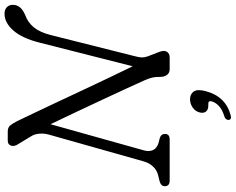

<svg xmlns="http://www.w3.org/2000/svg" viewBox="-114 -640 1019 830"><g transform="rotate(-90 395.0 -224.5)"><path d="M160.5 -111.5Q154 -89 161.8 -72Q169.5 -55 194.5 -47.5L213 -43Q231.5 -37.5 231.5 -20Q231.5 0 207 0H30.5Q5.5 0 5.5 -21Q5.5 -38 28.5 -44L51.5 -49.5Q74 -54.5 90.2 -71.5Q106.5 -88.5 113 -113L229 -523.5Q234.5 -544 232.5 -564.8Q230.5 -585.5 221 -599.5L187.5 -655Q176.5 -670.5 180.8 -685.2Q185 -700 203 -700H242Q259.5 -700 268.5 -689Q277.5 -678 288 -657Q298.5 -635 319.5 -591.2Q340.5 -547.5 367 -490.8Q393.5 -434 422 -373.5Q450.5 -313 477 -257.2Q503.5 -201.5 524 -160L626.5 -563.5Q645.5 -638.5 679 -676.2Q712.5 -714 751.5 -714Q768.5 -714 779.2 -704Q790 -694 789.5 -677Q789.5 -642.5 744 -624Q712.5 -612.5 691.5 -586.2Q670.5 -560 659 -514L566 -144.5Q562.5 -130.5 562.2 -119.5Q562 -108.5 567 -94.5L586.5 -44Q594 -24 586.8 -12Q579.5 0 562 0H511Q495.5 0 486.8 -11.5Q478 -23 478 -42.5Q478.5 -60.5 475.2 -75Q472 -89.5 463 -109.5Q451.5 -135 429.8 -182.5Q408 -230 380.8 -288.2Q353.5 -346.5 325.5 -406Q297.5 -465.5 273.5 -515ZM354 167Q335.5 167 327.8 156.2Q320 145.5 324.5 129.5Q329 111 345.5 99.5Q362 88 381.5 88Q403.5 88 414.8 103.8Q426 119.5 416.5 155.5Q394 241.5 313 263.5Q293.5 269 292 254.5Q292 240.5 310 235.5Q336.5 227.5 352.2 212.8Q368 198 372.5 181Q376 167 362.5 167Z"/></g></svg>

Font: Fraunces 9pt S100 Light
Style: Italic
Weight: 300
Italic angle: -16°
Version: Version 1.000; ttfautohint (v1.8.3)